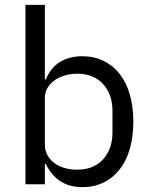

<svg xmlns="http://www.w3.org/2000/svg" viewBox="-20 -760 620 792"><path d="M85 -740H165V-432H169Q189 -481 227.5 -504.5Q266 -528 320 -528Q368 -528 407 -509Q446 -490 473.5 -455Q501 -420 515.5 -370Q530 -320 530 -258Q530 -196 515.5 -146Q501 -96 473.5 -61Q446 -26 407 -7Q368 12 320 12Q215 12 169 -84H165V0H85ZM298 -60Q366 -60 405 -102.5Q444 -145 444 -214V-302Q444 -371 405 -413.5Q366 -456 298 -456Q271 -456 246.5 -448.5Q222 -441 204 -428Q186 -415 175.5 -396.5Q165 -378 165 -357V-165Q165 -140 175.5 -120.5Q186 -101 204 -87.5Q222 -74 246.5 -67Q271 -60 298 -60Z"/></svg>

Font: Aneliza
Style: Regular
Weight: 400
Designer: Mike Abbink, Paul van der Laan, Pieter van Rosmalen
Foundry: Bold Monday
Version: Version 3.001;September 8, 2019;FontCreator 11.5.0.2425 64-b